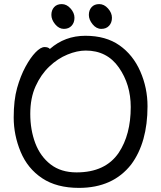

<svg xmlns="http://www.w3.org/2000/svg" viewBox="-20 -894 785 938"><path d="M354 -51.8Q495.1 -51.8 560.1 -147.9Q618.7 -235.8 618.7 -371.1Q618.7 -481 560.8 -564Q502.9 -647 398.9 -647Q356.9 -647 309.3 -627.4Q261.7 -607.9 220.7 -568.8Q179.7 -529.8 153.8 -472.4Q127.9 -415 127.9 -337.9Q127.9 -259.8 152.3 -194.8Q176.8 -129.9 227.3 -90.8Q277.8 -51.8 354 -51.8ZM365.7 23.9Q256.8 23.9 185.8 -23.4Q114.7 -70.8 80.8 -152.3Q46.9 -233.9 46.9 -319.8Q46.9 -404.8 63.5 -463.9Q80.1 -522.9 104.5 -567.9Q128.9 -612.8 153.8 -638.4Q178.7 -664.1 197.8 -664.1Q215.8 -664.1 223.6 -654.8Q296.9 -719.2 397 -719.2Q497.1 -719.2 563.5 -672.6Q629.9 -626 665.3 -545.4Q700.7 -464.8 700.7 -375Q700.7 -198.2 621.1 -90.8Q531.7 23.9 365.7 23.9ZM329.8 -768.1Q315.9 -752.9 292 -752.9Q268.1 -752.9 249.5 -775.4Q231 -797.9 231 -821Q231 -844.2 244.4 -859.1Q257.8 -874 281.7 -874Q305.7 -874 324.7 -852.5Q343.8 -831.1 343.8 -807.1Q343.8 -783.2 329.8 -768.1ZM512.9 -768.1Q499 -752.9 474.9 -752.9Q450.7 -752.9 432.4 -775.4Q414.1 -797.9 414.1 -821Q414.1 -844.2 427.5 -859.1Q440.9 -874 464.8 -874Q488.8 -874 507.8 -852.5Q526.9 -831.1 526.9 -807.1Q526.9 -783.2 512.9 -768.1Z"/></svg>

Font: LXGW WenKai GB Screen
Style: Regular
Weight: 400
Designer: LXGW / Fontworks Inc.
Foundry: LXGW / Fontworks Inc.
Version: Version 1.321;February 19, 2024;FontCreator 14.0.0.2901 64-b